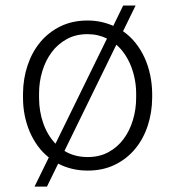

<svg xmlns="http://www.w3.org/2000/svg" viewBox="-20 -613 640 701"><path d="M64 -272Q64.5 -325.7 80.6 -374Q96.7 -422.4 126.7 -458.7Q156.7 -495.1 200.4 -516.6Q244.1 -538.1 299.3 -538.1Q325.7 -538.1 349.1 -533Q372.6 -527.8 393.6 -518.6L429.7 -592.8H475.1L429.2 -499Q454.6 -481.4 474.4 -456.8Q494.1 -432.1 507.6 -402.8Q521 -373.5 528.1 -340.3Q535.2 -307.1 535.6 -272V-255.9Q535.2 -202.1 519.3 -153.8Q503.4 -105.5 473.1 -69.1Q442.9 -32.7 399.4 -11.5Q356 9.8 300.3 9.8Q269.5 9.8 242.7 3.2Q215.8 -3.4 192.4 -15.6L151.4 68.4H106L158.2 -38.1Q135.3 -56.2 117.9 -80.1Q100.6 -104 88.6 -131.8Q76.7 -159.7 70.3 -191.2Q64 -222.7 64 -255.9ZM477.1 -272Q477.1 -297.9 472.2 -323.2Q467.3 -348.6 458.3 -371.6Q449.2 -394.5 435.8 -414.6Q422.4 -434.6 404.8 -449.7L215.3 -62Q252 -39.6 300.3 -39.6Q343.3 -39.6 376.2 -57.6Q409.2 -75.7 431.4 -105.7Q453.6 -135.7 465.3 -174.8Q477.1 -213.9 477.1 -255.9ZM122.6 -255.9Q122.6 -207 137.9 -163.1Q153.3 -119.1 182.6 -88.4L370.6 -472.2Q355 -480 337.2 -484.1Q319.3 -488.3 299.3 -488.3Q256.3 -488.3 223.4 -470Q190.4 -451.7 168.2 -421.6Q146 -391.6 134.3 -352.5Q122.6 -313.5 122.6 -272Z"/></svg>

Font: Roboto Mono Light
Style: Regular
Weight: 300
Designer: Google
Version: Version 2.000985; 2015; ttfautohint (v1.3)